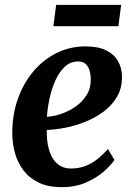

<svg xmlns="http://www.w3.org/2000/svg" viewBox="-20 -762 555 793"><path d="M452.6 -101.7Q439.3 -80.8 409.6 -54.4Q379.8 -28 335.8 -8.5Q291.8 11 234.6 11Q178.4 11 139.4 -8Q100.3 -27 76.3 -59.2Q52.2 -91.5 41.4 -131.4Q30.7 -171.3 30.6 -212.7Q30.7 -288.2 53.7 -353.2Q76.6 -418.2 117.6 -466.9Q158.7 -515.6 213.8 -543Q269 -570.4 333.3 -570.4Q385.2 -570.4 418.1 -554.3Q451 -538.1 467.1 -510.2Q483.1 -482.2 483.8 -447.7Q484.8 -399.8 464.1 -363.7Q443.4 -327.5 408.7 -301.6Q374.1 -275.8 332.4 -259.1Q290.8 -242.4 249 -234.3Q207.3 -226.3 173.3 -225.4Q172.5 -190.5 178.1 -161.4Q183.7 -132.4 196.1 -111Q208.5 -89.5 227.6 -77.8Q246.8 -66 272.8 -66Q307.7 -66 335.7 -77.6Q363.7 -89.2 386 -107.8Q408.4 -126.3 425.6 -146.5ZM303.3 -508.3Q271.2 -508.3 247.8 -486.5Q224.4 -464.7 208.8 -429.9Q193.2 -395.1 184.7 -355.4Q176.1 -315.7 173.9 -279.8Q201 -280.8 232.7 -291.6Q264.4 -302.4 292.6 -322.1Q320.9 -341.8 338.4 -370.5Q356 -399.2 354.9 -436.4Q353.9 -472.2 340.6 -490.3Q327.3 -508.3 303.3 -508.3ZM211.9 -741.8H480.4L469 -653.7H200.4Z"/></svg>

Font: Merriweather 7pt Light
Style: Italic
Weight: 300
Italic angle: -7.8°
Designer: Eben Sorkin
Foundry: Eben Sorkin
Version: Version 2.200;gftools[0.9.31]